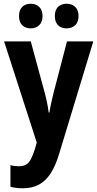

<svg xmlns="http://www.w3.org/2000/svg" viewBox="-20 -769 522 1029"><path d="M2 -547H145L221 -267Q225 -251 229 -233.5Q233 -216 236 -199Q239 -182 241 -166H245Q248 -188 253.5 -212.5Q259 -237 266 -267L339 -547H480L298 52Q279 117 252.5 158.5Q226 200 189.5 220Q153 240 102 240Q83 240 67 238Q51 236 36 232V116Q46 119 58 120.5Q70 122 81 122Q105 122 120 113Q135 104 146 83Q157 62 168 27L177 -5ZM82 -683Q82 -716 99.5 -732.5Q117 -749 145 -749Q172 -749 190 -732Q208 -715 208 -683Q208 -651 190 -634Q172 -617 145 -617Q117 -617 99.5 -633.5Q82 -650 82 -683ZM274 -683Q274 -716 291.5 -732.5Q309 -749 337 -749Q365 -749 383 -732Q401 -715 401 -683Q401 -651 383 -634Q365 -617 337 -617Q308 -617 291 -634Q274 -651 274 -683Z"/></svg>

Font: Noto Sans Khmer Condensed
Style: Bold
Weight: 700
Width: 3
Designer: Danh Hong and the Monotype Design Team
Foundry: Monotype Imaging Inc.
Version: Version 2.004